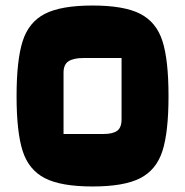

<svg xmlns="http://www.w3.org/2000/svg" viewBox="-20 -660 670 695"><path d="M315 -640Q429 -640 487.5 -610Q546 -580 568 -511.5Q590 -443 590 -312Q590 -182 568 -113.5Q546 -45 487.5 -15Q429 15 315 15Q201 15 142.5 -15Q84 -45 62 -113.5Q40 -182 40 -312Q40 -442 62 -511Q84 -580 142.5 -610Q201 -640 315 -640ZM282 -450Q247 -450 228.5 -438.5Q210 -427 210 -397V-175H355Q388 -175 404 -186.5Q420 -198 420 -228V-450Z"/></svg>

Font: Changa ExtraBold
Style: Regular
Weight: 800
Designer: Eduardo Rodriguez Tunni
Foundry: Eduardo Rodriguez Tunni
Version: Version 2.002; ttfautohint (v1.5) -l 8 -r 50 -G 220 -x 14 -H